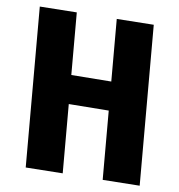

<svg xmlns="http://www.w3.org/2000/svg" viewBox="-55 -819 828 889"><g transform="rotate(5 359.5 -374.0)"><path d="M454 -315 267 -329V-7L94 -19V-767L267 -755V-464L454 -450V-741L627 -729V19L454 7Z"/></g></svg>

Font: Xiangcui Wave Sans Xiangcui Wave Sans
Style: Regular
Weight: 800
Width: 3
Version: Version 0.920;March 28, 2024;FontCreator 14.0.0.2814 64-bit